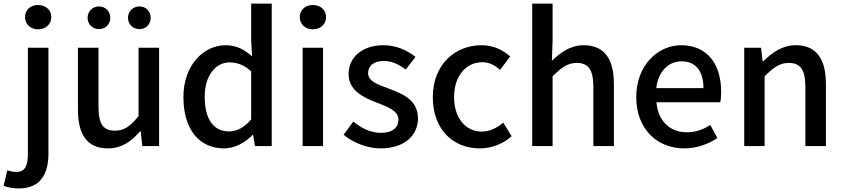

<svg xmlns="http://www.w3.org/2000/svg" viewBox="-68 -817 4720 1074"><path d="M37 237C159 237 203 156 203 41V-550H88V43C88 108 74 145 22 145C5 145 -12 140 -27 136L-48 222C-28 230 0 237 37 237ZM145 -653C187 -653 219 -681 219 -721C219 -762 187 -789 145 -789C103 -789 72 -762 72 -721C72 -681 103 -653 145 -653Z M536 13C612 13 666 -25 716 -83H719L728 0H822V-550H707V-168C661 -110 626 -86 575 -86C510 -86 483 -123 483 -218V-550H368V-204C368 -64 419 13 536 13ZM486 -654C522 -654 549 -682 549 -717C549 -753 522 -781 486 -781C449 -781 422 -753 422 -717C422 -682 449 -654 486 -654ZM712 -654C749 -654 775 -682 775 -717C775 -753 749 -781 712 -781C675 -781 648 -753 648 -717C648 -682 675 -654 712 -654Z M1185 13C1247 13 1304 -20 1345 -62H1348L1358 0H1452V-797H1337V-593L1342 -502C1297 -540 1257 -564 1194 -564C1071 -564 958 -453 958 -274C958 -92 1047 13 1185 13ZM1212 -82C1126 -82 1077 -151 1077 -276C1077 -395 1139 -468 1216 -468C1257 -468 1296 -455 1337 -418V-149C1297 -103 1258 -82 1212 -82Z M1625 0H1739V-550H1625ZM1682 -653C1724 -653 1756 -681 1756 -721C1756 -762 1724 -789 1682 -789C1640 -789 1609 -762 1609 -721C1609 -681 1640 -653 1682 -653Z M2061 13C2197 13 2270 -62 2270 -154C2270 -258 2185 -292 2108 -321C2048 -343 1991 -361 1991 -408C1991 -446 2019 -476 2079 -476C2125 -476 2164 -456 2202 -428L2256 -499C2211 -534 2151 -564 2077 -564C1956 -564 1882 -495 1882 -403C1882 -310 1966 -271 2039 -243C2099 -220 2161 -198 2161 -148C2161 -106 2130 -74 2064 -74C2005 -74 1957 -98 1908 -137L1854 -63C1907 -19 1985 13 2061 13Z M2616 13C2679 13 2744 -10 2794 -55L2747 -131C2714 -103 2673 -81 2627 -81C2535 -81 2472 -158 2472 -274C2472 -391 2538 -469 2630 -469C2668 -469 2699 -453 2729 -426L2786 -501C2746 -536 2695 -564 2625 -564C2480 -564 2353 -458 2353 -274C2353 -92 2467 13 2616 13Z M2909 0H3023V-390C3072 -439 3107 -465 3158 -465C3223 -465 3251 -427 3251 -332V0H3366V-346C3366 -486 3314 -564 3197 -564C3122 -564 3067 -523 3019 -477L3023 -586V-797H2909Z M3759 13C3831 13 3894 -11 3945 -45L3905 -118C3865 -92 3823 -77 3774 -77C3679 -77 3613 -140 3604 -245H3961C3964 -258 3966 -281 3966 -303C3966 -459 3888 -564 3742 -564C3613 -564 3491 -453 3491 -274C3491 -93 3610 13 3759 13ZM3603 -324C3614 -421 3675 -474 3744 -474C3824 -474 3867 -419 3867 -324Z M4095 0H4209V-390C4258 -439 4293 -465 4344 -465C4409 -465 4437 -427 4437 -332V0H4552V-346C4552 -486 4500 -564 4383 -564C4308 -564 4252 -523 4201 -474H4198L4189 -550H4095Z"/></svg>

Font: Source Han Sans KR Medium
Style: Regular
Weight: 500
Designer: Ryoko NISHIZUKA (kana & ideographs); Paul D. Hunt (Latin, Greek & Cyrillic); Wenlong ZHANG (bopomofo); Sandoll Communica
Foundry: Adobe Systems Incorporated
Version: Version 1.001;PS 1.001;hotconv 1.0.78;makeotf.lib2.5.61930